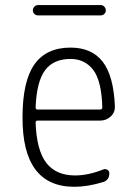

<svg xmlns="http://www.w3.org/2000/svg" viewBox="-20 -715 540 745"><path d="M253.9 -486.3Q187.5 -486.3 154.8 -442.4Q122.1 -398.4 118.2 -297.9Q118.2 -290 126 -290H368.2Q377 -290 377 -298.8Q374 -402.3 341.3 -444.3Q308.6 -486.3 253.9 -486.3ZM268.6 9.8Q66.4 9.8 67.4 -259.8Q67.4 -399.4 113.3 -464.8Q159.2 -530.3 253.9 -530.3Q335.9 -530.3 378.4 -475.6Q420.9 -420.9 425.8 -302.7Q426.8 -279.3 409.7 -263.2Q392.6 -247.1 369.1 -247.1H126Q118.2 -247.1 118.2 -238.3Q122.1 -131.8 159.7 -83Q197.3 -34.2 271.5 -34.2Q322.3 -34.2 380.9 -57.6Q388.7 -60.5 396.5 -56.2Q404.3 -51.8 404.3 -43Q404.3 -16.6 380.9 -8.8Q320.3 9.8 268.6 9.8ZM371.1 -695.3Q378.9 -695.3 384.8 -689Q390.6 -682.6 390.6 -674.8Q390.6 -667 384.8 -661.1Q378.9 -655.3 371.1 -655.3H127Q119.1 -655.3 113.3 -661.1Q107.4 -667 107.4 -674.8Q107.4 -682.6 113.3 -689Q119.1 -695.3 127 -695.3Z"/></svg>

Font: Rounded Mgen+ 1m light
Style: Regular
Weight: 200
Designer: [Source Han Sans]
Ryoko NISHIZUKA  (kana & ideographs); Paul D. Hunt (Latin, Greek & Cyrillic); Wenlong ZHANG  (bopomofo
Version: Version 1.059.20150602